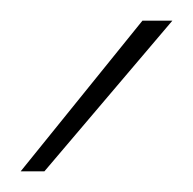

<svg xmlns="http://www.w3.org/2000/svg" viewBox="-20 -752 187 186"><path d="M0 -586H23L147 -732H118Z"/></svg>

Font: Aspekta 50
Style: Regular
Weight: 50
Designer: Ivo Dolenc
Version: Version 2.000